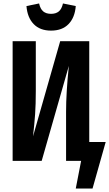

<svg xmlns="http://www.w3.org/2000/svg" viewBox="-20 -930 631 1110"><path d="M133 -895 206 -910Q213 -878 230 -864Q247 -850 275 -850Q303 -850 320 -864Q337 -878 344 -910L418 -895Q413 -829 376.5 -791Q340 -753 275 -753Q211 -753 174.5 -791Q138 -829 133 -895ZM591 -109 515 160H418L449 0H362V-284Q362 -394 378 -549L221 0H53V-692H187V-404Q187 -327 183 -270Q179 -213 171 -142L328 -692H496V-109Z"/></svg>

Font: Fira Sans Compressed SemiBold
Style: Regular
Weight: 600
Width: 1
Designer: bBox Type GmbH & Carrois Corporate GbR & Edenspiekermann AG
Foundry: bBox Type GmbH & Carrois Corporate GbR & Edenspiekermann AG
Version: Version 4.301